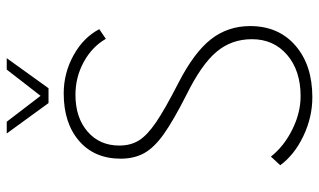

<svg xmlns="http://www.w3.org/2000/svg" viewBox="-204 -710 925 556"><g transform="rotate(-90 258.0 -432.5)"><path d="M57 -83 82 -110Q112 -72 160.5 -48Q209 -24 257 -24Q331 -24 376.5 -63Q422 -102 422 -165Q422 -224 385.5 -267.5Q349 -311 262 -354Q187 -392 147.5 -420Q108 -448 92 -477Q76 -506 76 -545Q76 -621 127.5 -665.5Q179 -710 265 -710Q324 -710 375.5 -681.5Q427 -653 451 -607L423 -588Q400 -628 356 -652Q312 -676 261 -676Q195 -676 154.5 -641Q114 -606 114 -549Q114 -516 129 -492Q144 -468 181.5 -442.5Q219 -417 295 -378Q383 -333 421.5 -284Q460 -235 460 -170Q460 -88 403.5 -39Q347 10 254 10Q196 10 141.5 -16Q87 -42 57 -83ZM149 -875H183L258 -777L334 -875H367L280 -754H237Z"/></g></svg>

Font: Sarabun Thin
Style: Regular
Weight: 250
Designer: Suppakit Chalermlarp | Katatrad Co.,Ltd.
Foundry: Cadson Demak Co.,Ltd.
Version: Version 1.000; ttfautohint (v1.6)